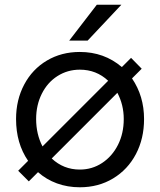

<svg xmlns="http://www.w3.org/2000/svg" viewBox="-20 -783 679 813"><path d="M539 -451Q590 -376 590 -279Q590 -196 555.5 -130.5Q521 -65 459 -27.5Q397 10 318 10Q266 10 221 -6.5Q176 -23 141 -54L102 -15L57 -60L99 -102Q48 -176 48 -279Q48 -360 82.5 -425Q117 -490 178.5 -526.5Q240 -563 318 -563Q421 -563 496 -499L535 -538L580 -492ZM160 -163 438 -441Q388 -488 318 -488Q266 -488 223.5 -461Q181 -434 157 -386Q133 -338 133 -279Q133 -215 160 -163ZM504 -279Q504 -339 477 -390L199 -112Q249 -65 318 -65Q370 -65 412.5 -93Q455 -121 479.5 -169.5Q504 -218 504 -279ZM351 -611H273L390 -763H494Z"/></svg>

Font: Open Sauce Sans
Style: Regular
Weight: 400
Designer: Alfredo Marco Pradil
Foundry: Creative Sauce Fz LLC
Version: Version 1.477